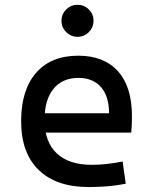

<svg xmlns="http://www.w3.org/2000/svg" viewBox="-20 -755 626 785"><path d="M342.8 9.8Q210.4 9.8 138.4 -59.8Q66.4 -129.4 66.4 -259.8Q66.4 -386.7 127.4 -457Q188.5 -527.3 299.8 -527.3Q404.8 -527.3 462.2 -463.9Q519.5 -400.4 519.5 -279.3Q519.5 -243.7 516.6 -212.9H153.3V-292H425.8Q425.8 -361.8 392.6 -399.2Q359.4 -436.5 300.8 -436.5Q234.9 -436.5 198.5 -391.6Q162.1 -346.7 162.1 -264.6Q162.1 -174.8 212.2 -127.9Q262.2 -81.1 354.5 -81.1Q386.7 -81.1 418 -84.7Q449.2 -88.4 481.4 -94.7L494.1 -3.9Q448.2 4.9 410.2 7.3Q372.1 9.8 342.8 9.8ZM296.9 -604.5Q270 -604.5 250.7 -623.8Q231.4 -643.1 231.4 -669.9Q231.4 -697.3 250.7 -716.3Q270 -735.4 296.9 -735.4Q324.2 -735.4 343.3 -716.3Q362.3 -697.3 362.3 -669.9Q362.3 -643.1 343.3 -623.8Q324.2 -604.5 296.9 -604.5Z"/></svg>

Font: Cascadia Mono
Style: Regular
Weight: 400
Monospace: yes
Designer: Aaron Bell
Foundry: Saja Typeworks
Version: Version 2102.003